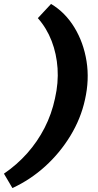

<svg xmlns="http://www.w3.org/2000/svg" viewBox="-75 -732 495 974"><path d="M-12 222 -55 149Q11 104 63 45.5Q115 -13 151 -83Q187 -153 204 -233Q222 -312 217 -385.5Q212 -459 187 -524Q162 -589 117 -640L184 -712Q256 -669 302.5 -592.5Q349 -516 364 -421.5Q379 -327 356 -226Q335 -130 282 -43Q229 44 154 112Q79 180 -12 222Z"/></svg>

Font: Ysabeau Black
Style: Italic
Weight: 900
Italic angle: -12°
Version: Version 2.000;gftools[0.9.27.dev2+g8671c4b]